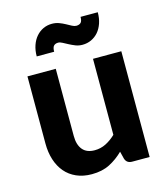

<svg xmlns="http://www.w3.org/2000/svg" viewBox="-110 -810 785 904"><g transform="rotate(-15 283.0 -358.5)"><path d="M52 0ZM190 -515.5V-188Q190 -145 209.8 -121.2Q229.5 -97.5 268.5 -97.5Q297.5 -97.5 323 -110.2Q348.5 -123 371.5 -145V-515.5H509.5V0H424.5Q398 0 390.5 -24L381.5 -60Q350.5 -29.5 313.8 -10.8Q277 8 226.5 8Q184.5 8 151.8 -6.5Q119 -21 97 -47Q75 -73 63.5 -109Q52 -145 52 -188V-515.5ZM336.5 -686Q350 -686 358 -693.2Q366 -700.5 366 -721.5H450Q450 -692 441.8 -668Q433.5 -644 419 -627.2Q404.5 -610.5 384.5 -601.2Q364.5 -592 341.5 -592Q323.5 -592 307.8 -598.2Q292 -604.5 278.2 -611.8Q264.5 -619 253 -625.2Q241.5 -631.5 232.5 -631.5Q219 -631.5 211.2 -623.8Q203.5 -616 203.5 -595H118.5Q118.5 -624.5 126.8 -648.5Q135 -672.5 149.8 -689.5Q164.5 -706.5 184.2 -715.8Q204 -725 227 -725Q245.5 -725 261.5 -719Q277.5 -713 291 -705.5Q304.5 -698 315.8 -692Q327 -686 336.5 -686Z"/></g></svg>

Font: Lato Heavy
Style: Regular
Weight: 800
Designer: Lukasz Dziedzic
Foundry: tyPoland Lukasz Dziedzic
Version: Version 2.007; 2014-02-27